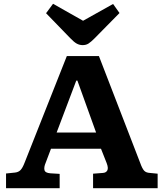

<svg xmlns="http://www.w3.org/2000/svg" viewBox="-20 -997 867 1017"><path d="M12 0V-78L60 -83Q78 -85 89 -96.5Q100 -108 111 -137L334 -700H504L723 -133Q733 -105 743 -93.5Q753 -82 774 -81L815 -77V0H473V-77L525 -81Q542 -82 548.5 -94.5Q555 -107 545 -133L515 -209H250L222 -135Q212 -112 215.5 -96.5Q219 -81 247 -79L296 -76V0ZM280 -295H489L390 -570H384ZM418 -758Q401 -758 386.5 -766Q372 -774 352 -795L224 -927L261 -977L420 -887L579 -976L613 -928L480 -793Q462 -775 449 -766.5Q436 -758 418 -758Z"/></svg>

Font: Literata 7pt
Style: Bold
Weight: 700
Designer: Latin by Veronika Burian and Jose Scaglione. Greek by Irene Vlachou. Cyrillic by Vera Evstafieva.
Foundry: TypeTogether
Version: Version 3.002